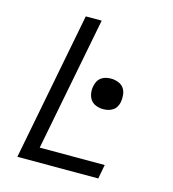

<svg xmlns="http://www.w3.org/2000/svg" viewBox="-102 -754 754 839"><g transform="rotate(15 275.0 -335.0)"><path d="M53 0 183 -670H255L137 -64H431L419 0ZM360 -298Q344 -298 328.5 -304Q313 -310 304 -322.5Q295 -335 292.5 -352Q290 -369 294 -386Q296 -397 302 -407.5Q308 -418 317.5 -424.5Q327 -431 338 -433.5Q349 -436 361 -436Q377 -436 393 -430Q409 -424 418 -411.5Q427 -399 429 -382Q431 -365 428 -348Q426 -337 420 -326.5Q414 -316 404 -309.5Q394 -303 383 -300.5Q372 -298 360 -298Z"/></g></svg>

Font: Lode
Style: Italic
Weight: 400
Italic angle: -11°
Monospace: yes
Designer: Belleve Invis
Foundry: Belleve Invis
Version: Version 29.2.0; ttfautohint (v1.8.3)